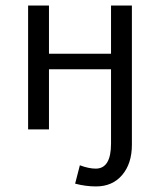

<svg xmlns="http://www.w3.org/2000/svg" viewBox="-20 -465 577 690"><path d="M81 0V-445H156V-272H379V-445H454V55Q454 123 419 164Q384 205 325 205Q288 205 250 195L267 129Q299 141 324 141Q379 141 379 51V-216H156V0Z"/></svg>

Font: CMU Sans Serif
Style: Medium
Weight: 500
Version: Version 0.7.0